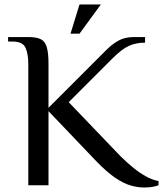

<svg xmlns="http://www.w3.org/2000/svg" viewBox="-20 -825 726 855"><path d="M621 10Q594 10 562 1Q530 -8 492 -34Q454 -60 406 -110L196 -330V0H106V-540Q106 -585 93.5 -612.5Q81 -640 36 -640H16V-660H106Q141 -660 160.5 -651Q180 -642 188 -616Q196 -590 196 -540V-345L406 -555Q431 -580 455 -604Q479 -628 507.5 -644Q536 -660 576 -660H626V-635Q585 -635 553.5 -620.5Q522 -606 481 -565L286 -370L516 -130Q544 -102 573.5 -78Q603 -54 632 -38.5Q661 -23 686 -19V0Q675 4 659.5 7Q644 10 621 10ZM294 -675 334 -805H429L334 -675Z"/></svg>

Font: El Messiri
Style: Regular
Weight: 400
Designer: Mohamed Gaber
Foundry: Kief Type Foundry
Version: Version 2.020